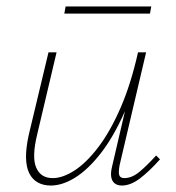

<svg xmlns="http://www.w3.org/2000/svg" viewBox="-20 -570 543 594"><path d="M137 4Q114 4 97 -5.5Q80 -15 70.5 -34Q61 -53 60.5 -82.5Q60 -112 69 -153L130 -408H155L95 -154Q78 -84 92 -51.5Q106 -19 143 -19Q174 -19 210.5 -42.5Q247 -66 284 -114.5Q321 -163 353 -236.5Q385 -310 407 -408H425Q400 -301 365.5 -223.5Q331 -146 291.5 -95.5Q252 -45 212.5 -20.5Q173 4 137 4ZM357 4Q343 4 334.5 -3Q326 -10 324 -23Q322 -36 327 -56L409 -408H432L350 -59Q346 -37 349 -28Q352 -19 365 -19Q388 -19 411.5 -38.5Q435 -58 463 -89L475 -77Q442 -40 413 -18Q384 4 357 4ZM179 -528 183 -550H448L444 -528Z"/></svg>

Font: Ysabeau Office Thin
Style: Italic
Weight: 250
Italic angle: -12°
Designer: Christian Thalmann (Catharsis Fonts)
Version: Version 2.001;gftools[0.9.30]; featfreeze: tnum,lnum,ss02